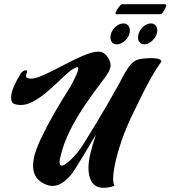

<svg xmlns="http://www.w3.org/2000/svg" viewBox="-20 -875 815 918"><path d="M476 23Q438 23 420.5 -3Q403 -29 403 -71Q403 -103 412 -140Q423 -186 439 -232Q408 -179 379 -131.5Q350 -84 337 -64Q316 -31 288.5 -8.5Q261 14 230 14Q223 14 217 12.5Q211 11 204 9Q173 -2 155.5 -24.5Q138 -47 138 -84Q138 -93 139.5 -103.5Q141 -114 143 -125Q152 -162 177 -215Q202 -268 238 -331Q274 -394 316 -460Q319 -465 328 -482Q337 -499 345.5 -518Q354 -537 354 -547Q354 -556 345 -553Q328 -547 305 -527Q282 -507 255 -481Q228 -455 198.5 -430.5Q169 -406 138.5 -389.5Q108 -373 79 -373Q72 -373 64.5 -374Q57 -375 49 -378Q33 -383 33 -408Q33 -431 46.5 -462Q60 -493 79 -523Q90 -539 104 -539Q110 -539 110 -533Q110 -529 107 -523Q104 -517 104 -513Q104 -499 128 -499Q148 -499 180.5 -513Q213 -527 252.5 -547.5Q292 -568 332 -588Q372 -608 406 -619.5Q440 -631 462 -627Q479 -623 491 -607Q503 -591 507 -576Q509 -570 509 -565Q509 -549 498.5 -530Q488 -511 472 -491Q431 -438 389.5 -377.5Q348 -317 315.5 -252.5Q283 -188 268 -122Q265 -109 265 -100Q265 -83 275 -83Q285 -83 300.5 -95.5Q316 -108 333 -126Q350 -144 362 -161Q373 -176 393.5 -209.5Q414 -243 439 -284Q464 -325 488 -366.5Q512 -408 530 -440Q547 -469 558 -491Q569 -513 575 -523Q594 -555 608 -570Q622 -585 641 -590.5Q660 -596 692 -597Q727 -598 741.5 -592Q756 -586 750 -578Q724 -542 698.5 -496Q673 -450 650 -402.5Q627 -355 607 -314Q581 -259 561.5 -202.5Q542 -146 531.5 -98Q521 -50 521 -20Q521 5 528 13Q499 23 476 23ZM538 -663Q525 -663 516.5 -672Q508 -681 508 -696Q508 -722 528 -742.5Q548 -763 570 -763Q584 -763 592.5 -753.5Q601 -744 601 -729Q601 -704 581 -683.5Q561 -663 538 -663ZM670 -663Q656 -663 648 -672Q640 -681 640 -695Q640 -721 659.5 -742Q679 -763 701 -763Q715 -763 723.5 -753.5Q732 -744 732 -730Q732 -705 711.5 -684Q691 -663 670 -663ZM536 -807Q529 -807 534.5 -819Q540 -831 549.5 -843Q559 -855 564 -855H768Q775 -855 775 -849Q775 -844 769.5 -833.5Q764 -823 758 -815Q752 -807 749 -807Z"/></svg>

Font: Praise
Style: Regular
Weight: 400
Designer: Robert E. Leuschke
Foundry: Robert E. Leuschke
Version: Version 1.100; ttfautohint (v1.8.3)